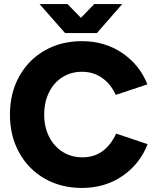

<svg xmlns="http://www.w3.org/2000/svg" viewBox="-20 -915 767 947"><path d="M29 -350Q29 -455 74.5 -537.5Q120 -620 200.5 -666Q281 -712 384 -712Q497 -712 583 -653.5Q669 -595 707 -499L551 -447Q527 -500 484 -530.5Q441 -561 384 -561Q330 -561 287.5 -534Q245 -507 221.5 -459Q198 -411 198 -350Q198 -289 222 -241Q246 -193 289 -166Q332 -139 387 -139Q498 -139 553 -256L708 -204Q670 -106 584 -47Q498 12 384 12Q281 12 200.5 -34Q120 -80 74.5 -162.5Q29 -245 29 -350ZM175 -895H313L379 -827L445 -895H583L458 -752H301Z"/></svg>

Font: Oak Sans ExtraBold
Style: Regular
Weight: 800
Designer: Erik Kennedy, Walven
Foundry: Erik Kennedy, Walven
Version: Version 1.000